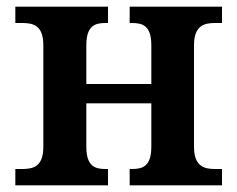

<svg xmlns="http://www.w3.org/2000/svg" viewBox="-20 -556 712 576"><path d="M26 0H304V-49H296C265 -49 239 -57 239 -116V-246H434V-116C434 -57 408 -49 376 -49H369V0H646V-49H625C592 -49 562 -57 562 -116V-420C562 -479 592 -487 625 -487H646V-536H369V-487H376C408 -487 434 -479 434 -420V-304H239V-420C239 -479 265 -487 296 -487H304V-536H26V-487H47C81 -487 110 -479 110 -420V-116C110 -57 81 -49 47 -49H26Z"/></svg>

Font: Noto Serif SemiBold
Style: Regular
Weight: 600
Designer: Monotype Design Team
Foundry: Monotype Imaging Inc.
Version: Version 2.013